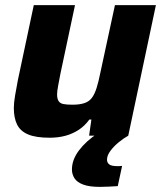

<svg xmlns="http://www.w3.org/2000/svg" viewBox="-20 -530 631 750"><path d="M174 8Q120 8 89.5 -5Q59 -18 46.5 -44Q34 -70 34 -108Q34 -128 39 -157.5Q44 -187 50 -218L112 -510H273L216 -242Q211 -216 207 -194.5Q203 -173 203 -161Q203 -144 209 -135Q215 -126 228 -123.5Q241 -121 263 -121Q292 -121 310.5 -127.5Q329 -134 339.5 -148.5Q350 -163 357.5 -187Q365 -211 372 -246L429 -510H589L481 0H328L337 -63H329Q311 -38 287 -22.5Q263 -7 235 0.5Q207 8 174 8ZM370 200Q329 200 305 191Q281 182 271 166.5Q261 151 261 132Q261 94 288.5 57.5Q316 21 363 -10L481 0Q463 10 444 25.5Q425 41 411.5 59Q398 77 398 94Q398 105 406.5 112Q415 119 439 119Q441 119 445.5 119Q450 119 457 118L440 197Q425 198 406 199Q387 200 370 200Z"/></svg>

Font: Saira Thin
Style: Bold Italic
Weight: 700
Italic angle: -12°
Version: Version 1.101